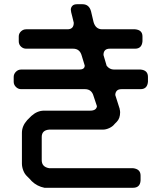

<svg xmlns="http://www.w3.org/2000/svg" viewBox="-20 -787 768 911"><path d="M191 104H611Q645 104 647 69V46Q647 15 611 11H213Q178 5 178 -27V-137Q178 -169 213 -172H468Q483 -172 499 -179.5Q515 -187 524 -199L534 -209Q550 -225 550 -255L549 -264Q548 -265 548 -270L527 -336Q527 -348 534 -356Q541 -364 557 -364H647Q679 -364 682 -399V-422Q682 -454 647 -457H521Q500 -457 486 -475L471 -526Q471 -556 501 -556H621Q653 -556 656 -591V-614Q656 -645 621 -648H465Q434 -648 424 -682L412 -733Q403 -767 371 -767H346Q330 -767 323 -759Q316 -751 316 -741Q316 -733 323 -708Q330 -681 330 -679Q330 -648 300 -648H104Q90 -648 79.5 -638Q69 -628 69 -614V-591Q69 -576 79.5 -566Q90 -556 104 -556H327Q359 -556 368 -522Q382 -478 382 -476Q382 -457 356 -457H80Q66 -457 55.5 -446.5Q45 -436 45 -422V-399Q45 -385 55.5 -374.5Q66 -364 80 -364H383Q415 -364 424 -331L440 -283Q437 -262 408 -262H189Q157 -262 129 -237L109 -217Q84 -189 84 -157V-11Q84 5 90.5 22Q97 39 109 50Q114 55 120 61Q126 67 131 73Q156 97 191 104Z"/></svg>

Font: WDXL Lubrifont JP N
Style: Regular
Weight: 400
Designer: [WDXL Lubrifont] Copyright 2020-2022 (c) NightFurySL2001, Skr-ZERO; [ZCOOL QingKe HuangYou] Copyright 2018-2022 (c) The 
Version: Version 2.001;hotconv 1.1.1;makeotfexe 2.6.0